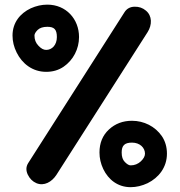

<svg xmlns="http://www.w3.org/2000/svg" viewBox="-20 -735 763 816"><path d="M33.2 -584C33.2 -559.1 39.1 -535.2 50.8 -511.7C74.2 -464.4 118.2 -429.7 176.3 -429.7C204.6 -429.7 229 -437 250 -451.2C291.5 -479.5 315.9 -527.3 315.9 -577.6C315.9 -654.3 260.7 -715.3 181.2 -715.3C157.2 -715.3 133.8 -710 110.8 -699.7C65.4 -678.2 33.2 -638.7 33.2 -584ZM600.1 -689.9C586.9 -701.2 570.8 -707 551.8 -706.5C532.7 -706.1 518.1 -697.8 508.8 -682.6L99.6 -41.5C90.3 -26.4 89.8 -10.3 98.1 7.3C106.4 24.4 118.7 36.6 134.8 43.5C167.5 57.1 200.2 38.1 219.7 8.3L607.4 -598.6C627 -629.4 627 -668 600.1 -689.9ZM126.5 -584C126.5 -590.8 130.9 -598.6 140.1 -607.9C149.4 -616.7 163.1 -621.1 181.2 -621.1C210 -621.1 221.7 -610.4 221.7 -577.6C221.7 -543.9 201.2 -522.9 176.3 -522.9C165 -522.9 154.3 -528.8 143.1 -541C131.8 -552.7 126.5 -566.9 126.5 -584ZM535.2 60.5C559.6 60.5 583.5 54.7 607.4 43.5C654.8 20 689.5 -23.9 689.5 -82C689.5 -110.4 682.1 -135.3 668 -156.2C639.2 -198.2 591.3 -221.7 541 -221.7C502.4 -221.7 469.7 -209.5 442.9 -184.6C416 -159.7 402.8 -127 402.8 -86.9C402.8 -62.5 408.2 -39.1 418.9 -16.6C440.4 28.3 480.5 60.5 535.2 60.5ZM535.2 -32.2C527.8 -32.2 520 -37.1 510.7 -46.4C501.5 -55.7 497.1 -68.8 497.1 -86.9C497.1 -116.2 509.3 -128.9 541 -128.9C574.7 -128.9 596.2 -106.9 596.2 -82C596.2 -71.3 590.3 -60.5 578.6 -49.3C566.4 -38.1 552.2 -32.2 535.2 -32.2Z"/></svg>

Font: Mikhak
Style: Bold
Weight: 700
Designer: Amin Abedi
Version: Version 3.2